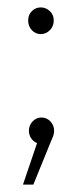

<svg xmlns="http://www.w3.org/2000/svg" viewBox="-20 -381 220 518"><path d="M125 -326Q125 -310 114.5 -299.5Q104 -289 90 -289Q76 -289 66 -299.5Q56 -310 56 -326Q56 -341 66 -351Q76 -361 90 -361Q104 -361 114.5 -351Q125 -341 125 -326ZM126 -28Q126 -19 121.5 -9Q117 1 116 4L70 117H42L80 5Q70 1 64 -8Q58 -17 58 -28Q58 -43 68 -53.5Q78 -64 92 -64Q106 -64 116 -53.5Q126 -43 126 -28Z"/></svg>

Font: TypoPRO Montserrat Alternates
Style: Regular
Weight: 275
Designer: Julieta Ulanovsky
Foundry: Julieta Ulanovsky
Version: Version 6.001